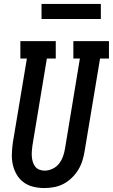

<svg xmlns="http://www.w3.org/2000/svg" viewBox="-20 -943 571 971"><path d="M204 8Q176 8 148.5 1.5Q121 -5 99.5 -21Q78 -37 64.5 -60Q51 -83 45 -109.5Q39 -136 40 -164.5Q41 -193 45 -222L116 -647H83V-735H262V-647H217L144 -207Q142 -193 141 -178.5Q140 -164 141 -150.5Q142 -137 146 -124Q150 -111 158 -100.5Q166 -90 179 -85Q192 -80 206 -80Q226 -80 246 -89.5Q266 -99 279 -116Q292 -133 299 -153Q306 -173 309 -193L384 -647H351V-735H531V-647H486L408 -179Q404 -154 396.5 -130Q389 -106 375.5 -84Q362 -62 343 -43.5Q324 -25 301 -13Q278 -1 253 3.5Q228 8 204 8ZM190 -847V-923H490V-847Z"/></svg>

Font: Iosevka Curly Slab SmBdObl
Style: Regular
Weight: 600
Italic angle: -9°
Monospace: yes
Designer: Belleve Invis
Foundry: Belleve Invis
Version: Version 11.0.0; ttfautohint (v1.8.3)